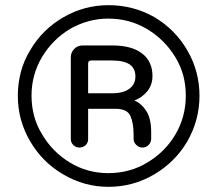

<svg xmlns="http://www.w3.org/2000/svg" viewBox="-20 -741 840 743"><path d="M400 -18Q306 -18 225 -66Q144 -113 96.5 -194.5Q49 -276 49 -370Q49 -417 60.5 -461.5Q72 -506 97 -547Q144 -627 225 -674Q306 -721 400 -721Q495 -721 577 -675Q658 -627 705 -546Q752 -465 752 -370Q752 -277 705 -194Q658 -114 576.5 -66Q495 -18 400 -18ZM399 -71Q482 -71 550 -112Q619 -153 659 -221Q699 -289 699 -371Q699 -411 689.5 -447.5Q680 -484 659 -519Q618 -587 550 -628Q482 -669 399 -669Q321 -669 251 -629Q183 -588 142.5 -520Q102 -452 102 -371Q102 -287 143 -221Q183 -153 250.5 -112Q318 -71 399 -71ZM287 -170Q274 -170 264 -179.5Q254 -189 254 -203V-519Q254 -538 267 -551.5Q280 -565 299 -565H416Q490 -565 530 -534Q570 -503 570 -447Q570 -413 550.5 -388.5Q531 -364 500 -352Q526 -342 545.5 -312.5Q565 -283 565 -230V-204Q565 -190 555 -180Q545 -170 531 -170Q518 -170 507.5 -180Q497 -190 497 -204V-221Q497 -263 485 -291.5Q473 -320 427 -320H321V-203Q321 -188 311 -179Q301 -170 287 -170ZM321 -380H413Q457 -380 480.5 -397.5Q504 -415 504 -445Q504 -476 482 -491.5Q460 -507 411 -507H333Q321 -507 321 -495Z"/></svg>

Font: Huninn
Style: Regular
Weight: 400
Designer: justfont
Foundry: justfont
Version: Version 1.003